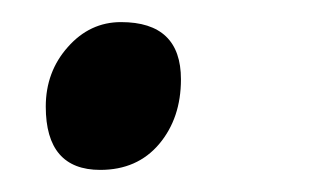

<svg xmlns="http://www.w3.org/2000/svg" viewBox="-20 -138 293 172"><path d="M69.8 14.2Q21 14.2 21 -42.5Q21 -73.7 40.8 -95.9Q60.5 -118.2 88.4 -118.2Q142.1 -118.2 142.1 -66.9Q142.1 -32.2 122.6 -9Q103 14.2 69.8 14.2Z"/></svg>

Font: OpenSans-Italic
Style: Italic
Weight: 400
Italic angle: -12°
Foundry: Ascender Corporation
Version: Version 1.10